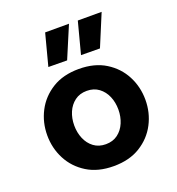

<svg xmlns="http://www.w3.org/2000/svg" viewBox="-142 -898 941 1022"><g transform="rotate(-20 329.0 -387.0)"><path d="M287 -604 181 -605 228 -784H363ZM473 -604 366 -605 413 -784H548ZM329 10Q240 10 178 -28.5Q116 -67 83.5 -129.5Q51 -192 51 -265Q51 -338 83.5 -400.5Q116 -463 178 -501.5Q240 -540 329 -540Q418 -540 480 -501.5Q542 -463 574.5 -400.5Q607 -338 607 -265Q607 -192 574.5 -129.5Q542 -67 480 -28.5Q418 10 329 10ZM329 -114Q369 -114 397 -135Q425 -156 439.5 -190.5Q454 -225 454 -265Q454 -306 439.5 -340Q425 -374 397 -395Q369 -416 329 -416Q289 -416 261 -395Q233 -374 218.5 -340Q204 -306 204 -265Q204 -225 218.5 -190.5Q233 -156 261 -135Q289 -114 329 -114Z"/></g></svg>

Font: Be Vietnam Pro
Style: Bold
Weight: 700
Designer: Lam Bao, Tony Le, Vietanh Nguyen
Foundry: Yellow Type Foundry
Version: Version 1.002; ttfautohint (v1.8.3)